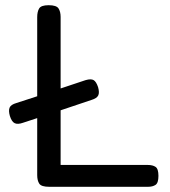

<svg xmlns="http://www.w3.org/2000/svg" viewBox="-20 -708 654 738"><path d="M169 10Q139 10 131 -2Q123 -14 123 -35V-254L68 -236Q48 -229 36.5 -234.5Q25 -240 18 -262Q12 -283 17 -294.5Q22 -306 43 -312L123 -338V-642Q123 -663 130.5 -675.5Q138 -688 167 -688Q197 -688 205 -675.5Q213 -663 213 -643V-368L309 -400Q330 -406 340 -400Q350 -394 357 -373Q363 -352 357.5 -341Q352 -330 332 -324L213 -284V-74H547Q567 -74 578 -66.5Q589 -59 589 -32Q589 -5 578 2.5Q567 10 549 10Z"/></svg>

Font: Fredoka
Style: Regular
Weight: 400
Designer: Ben Nathan
Foundry: Milena B. Brandão, Ben Nathan
Version: Version 2.001